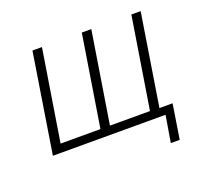

<svg xmlns="http://www.w3.org/2000/svg" viewBox="-110 -626 965 892"><g transform="rotate(-20 372.5 -180.0)"><path d="M590 132 612 0H55L133 -492H180L108 -41H305L377 -492H424L352 -41H550L622 -492H668L596 -39H661L634 132Z"/></g></svg>

Font: Nunito Sans 7pt Condensed ExtraLight
Style: Italic
Weight: 250
Width: 3
Italic angle: -9°
Designer: Vernon Adams
Foundry: Vernon Adams
Version: Version 3.101;gftools[0.9.27]